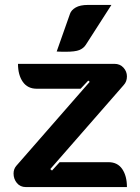

<svg xmlns="http://www.w3.org/2000/svg" viewBox="-20 -759 570 779"><path d="M35 -55Q35 -73 46 -86L344 -427L338 -432L307 -399H129Q92 -399 72.5 -427Q53 -455 53 -500H444Q467 -500 481 -484.5Q495 -469 495 -449Q495 -428 482 -414L184 -73L191 -67L222 -101H420Q457 -101 476 -73Q495 -45 495 0H85Q62 0 48.5 -16.5Q35 -33 35 -55ZM264 -703Q269 -718 287 -728.5Q305 -739 337 -739H432L328 -577Q319 -563 302 -556Q285 -549 246 -549Q223 -549 210 -550Z"/></svg>

Font: K2D ExtraBold
Style: Regular
Weight: 800
Designer: Katatrad Aksorn Co.,Ltd.
Foundry: Cadson Demak Co.,Ltd.
Version: Version 1.000; ttfautohint (v1.6)